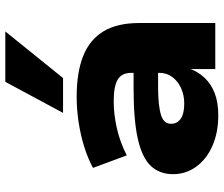

<svg xmlns="http://www.w3.org/2000/svg" viewBox="-78 -732 822 705"><g transform="rotate(-90 332.5 -380.0)"><path d="M261 11Q198 11 149 -10.5Q100 -32 72.5 -70Q45 -108 45 -155Q45 -205 75.5 -237Q106 -269 175 -284.5Q244 -300 360 -300H438V-210H364Q328 -210 302 -207Q276 -204 260 -198.5Q244 -193 237 -184Q230 -175 230 -162Q230 -140 248.5 -127Q267 -114 304 -114Q335 -114 360.5 -125.5Q386 -137 401.5 -157.5Q417 -178 417 -206V-308Q417 -344 392 -358.5Q367 -373 313 -373Q265 -373 214 -361.5Q163 -350 114 -325L68 -449Q103 -468 146.5 -481.5Q190 -495 237 -502Q284 -509 329 -509Q419 -509 479 -485Q539 -461 569.5 -410.5Q600 -360 600 -279V0H431V-98H434Q422 -64 399 -39.5Q376 -15 342 -2Q308 11 261 11ZM270 -559 384 -771H569L398 -559Z"/></g></svg>

Font: Nunito Sans 10pt SemiExpanded Black
Style: Regular
Weight: 900
Width: 6
Designer: Vernon Adams
Foundry: Vernon Adams
Version: Version 3.101;gftools[0.9.27]